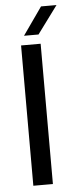

<svg xmlns="http://www.w3.org/2000/svg" viewBox="-54 -788 329 818"><g transform="rotate(-5 110.0 -379.0)"><path d="M54.8 0V-600H138.5V0ZM70.9 -640 154 -758.3H220.2L132.9 -640Z"/></g></svg>

Font: Big Shoulders Thin
Style: Regular
Weight: 100
Version: Version 2.002